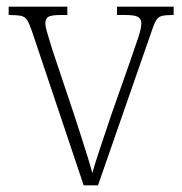

<svg xmlns="http://www.w3.org/2000/svg" viewBox="-20 -556 547 576"><path d="M76 -462Q68 -485 61.5 -495.5Q55 -506 42.5 -508.5Q30 -511 6 -511V-536H182V-511H163Q134 -511 125 -505.5Q116 -500 116 -486Q116 -475 123.5 -451.5Q131 -428 137 -407L204 -207Q213 -179 223.5 -146.5Q234 -114 243 -85Q252 -56 257 -37Q262 -56 276.5 -100Q291 -144 313 -209L370 -371Q386 -417 395 -444Q404 -471 404 -485Q404 -499 394.5 -505Q385 -511 355 -511H331V-536H501V-511H497Q476 -511 465 -508Q454 -505 447.5 -493.5Q441 -482 433 -457L274 0H231Z"/></svg>

Font: Noto Serif Khmer SemiCondensed ExtraLight
Style: Regular
Weight: 200
Width: 4
Designer: Danh Hong and the Monotype Design Team
Foundry: Monotype Imaging Inc.
Version: Version 2.004; ttfautohint (v1.8.4.7-5d5b)